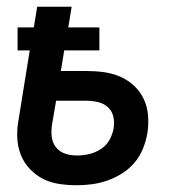

<svg xmlns="http://www.w3.org/2000/svg" viewBox="-20 -540 540 568"><path d="M206 8Q180 8 154 4Q128 0 106 -11.5Q84 -23 67 -41.5Q50 -60 41 -83.5Q32 -107 31 -133.5Q30 -160 35 -186L68 -391H32V-459H80L90 -520H192L182 -459H274V-391H170L160 -330H235Q262 -330 287.5 -326.5Q313 -323 336 -313Q359 -303 377 -286Q395 -269 405.5 -246.5Q416 -224 418 -198Q420 -172 416 -146Q412 -123 403 -100.5Q394 -78 378.5 -59.5Q363 -41 342 -27.5Q321 -14 298 -6Q275 2 252 5Q229 8 206 8ZM208 -80Q225 -80 243 -84Q261 -88 277.5 -98.5Q294 -109 303.5 -125.5Q313 -142 316 -160Q319 -177 315.5 -194Q312 -211 299.5 -222.5Q287 -234 270 -238Q253 -242 236 -242H146L134 -172Q131 -154 133 -136Q135 -118 145.5 -104.5Q156 -91 172.5 -85.5Q189 -80 208 -80Z"/></svg>

Font: Iosevka Curly Semibold
Style: Italic
Weight: 600
Italic angle: -9°
Monospace: yes
Designer: Belleve Invis
Foundry: Belleve Invis
Version: Version 22.1.2; ttfautohint (v1.8.4)